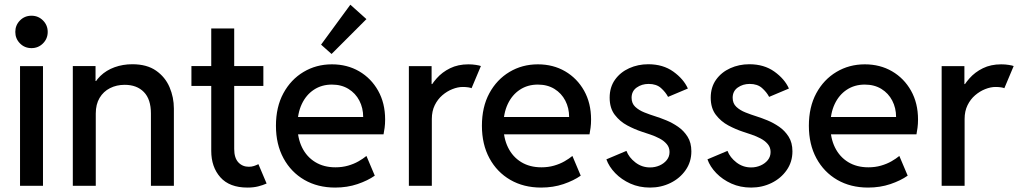

<svg xmlns="http://www.w3.org/2000/svg" viewBox="-20 -806 4418 833"><path d="M66.9 0V-519H166.5V0ZM116.7 -597.2Q86.9 -597.2 66.7 -617.7Q46.4 -638.2 46.4 -667.5Q46.4 -696.8 66.7 -717.3Q86.9 -737.8 116.7 -737.8Q146 -737.8 166.5 -717.3Q187 -696.8 187 -667.5Q187 -638.2 166.5 -617.7Q146 -597.2 116.7 -597.2Z M295.9 0V-519.5H394.5V-454.6H414.6L377 -414.6Q389.2 -451.2 415.3 -476.3Q441.4 -501.5 477.3 -514.4Q513.2 -527.3 554.2 -527.3Q617.2 -527.3 657 -499.5Q696.8 -471.7 715.6 -427.7Q734.4 -383.8 734.4 -335V0H634.8V-313.5Q634.8 -375.5 604.2 -406.7Q573.7 -438 521 -438Q485.8 -438 457.3 -423.6Q428.7 -409.2 412.1 -381.3Q395.5 -353.5 395.5 -313.5V0Z M1053.7 7.8Q975.6 7.8 936 -36.9Q896.5 -81.5 896.5 -151.4V-682.6H996.1V-159.7Q996.1 -121.1 1013.9 -101.8Q1031.7 -82.5 1059.6 -82.5Q1071.8 -82.5 1082 -85.9Q1092.3 -89.4 1101.1 -93.8L1136.7 -9.8Q1120.1 -2.4 1099.9 2.7Q1079.6 7.8 1053.7 7.8ZM810.5 -433.1V-519.5H1122.6V-433.1Z M1434.1 7.8Q1358.4 7.8 1300.5 -25.6Q1242.7 -59.1 1210 -119.4Q1177.2 -179.7 1177.2 -260.3Q1177.2 -341.8 1209.5 -401.4Q1241.7 -460.9 1296.9 -493.9Q1352.1 -526.9 1419.9 -526.9Q1486.3 -526.9 1538.3 -496.6Q1590.3 -466.3 1620.6 -412.4Q1650.9 -358.4 1650.9 -287.6Q1650.9 -268.1 1648.7 -251.7Q1646.5 -235.4 1644 -223.1H1252.4V-298.3H1555.7Q1555.7 -337.4 1539.1 -369.4Q1522.5 -401.4 1491.9 -420.2Q1461.4 -439 1419.9 -439Q1375.5 -439 1341.8 -416.7Q1308.1 -394.5 1289.3 -354.5Q1270.5 -314.5 1270.5 -261.2Q1270.5 -207 1290.5 -166.3Q1310.5 -125.5 1347.7 -102.8Q1384.8 -80.1 1435.5 -80.1Q1464.8 -80.1 1490.2 -87.4Q1515.6 -94.7 1535.6 -106.2Q1555.7 -117.7 1569.8 -129.4L1606 -43.9Q1575.7 -22.5 1531 -7.3Q1486.3 7.8 1434.1 7.8ZM1418.5 -571.8 1373 -612.3 1500 -785.6 1569.8 -723.1Z M1753.9 0V-519H1852.5V-441.4H1866.2L1836.4 -408.2Q1850.1 -438.5 1874.3 -465.8Q1898.4 -493.2 1932.9 -510Q1967.3 -526.9 2012.2 -526.9Q2029.8 -526.9 2044.9 -524.4Q2060.1 -522 2066.4 -519.5L2025.9 -423.3Q2022.5 -425.3 2011.7 -427Q2001 -428.7 1987.8 -428.7Q1966.3 -428.7 1942.9 -419.4Q1919.4 -410.2 1899.2 -392.8Q1878.9 -375.5 1866.2 -349.6Q1853.5 -323.7 1853.5 -290V0Z M2327.6 7.8Q2252 7.8 2194.1 -25.6Q2136.2 -59.1 2103.5 -119.4Q2070.8 -179.7 2070.8 -260.3Q2070.8 -341.8 2103 -401.4Q2135.3 -460.9 2190.4 -493.9Q2245.6 -526.9 2313.5 -526.9Q2379.9 -526.9 2431.9 -496.6Q2483.9 -466.3 2514.2 -412.4Q2544.4 -358.4 2544.4 -287.6Q2544.4 -268.1 2542.2 -251.7Q2540 -235.4 2537.6 -223.1H2146V-298.3H2449.2Q2449.2 -337.4 2432.6 -369.4Q2416 -401.4 2385.5 -420.2Q2355 -439 2313.5 -439Q2269 -439 2235.4 -416.7Q2201.7 -394.5 2182.9 -354.5Q2164.1 -314.5 2164.1 -261.2Q2164.1 -207 2184.1 -166.3Q2204.1 -125.5 2241.2 -102.8Q2278.3 -80.1 2329.1 -80.1Q2358.4 -80.1 2383.8 -87.4Q2409.2 -94.7 2429.2 -106.2Q2449.2 -117.7 2463.4 -129.4L2499.5 -43.9Q2469.2 -22.5 2424.6 -7.3Q2379.9 7.8 2327.6 7.8Z M2800.3 7.8Q2753.4 7.8 2714.8 -9.5Q2676.3 -26.9 2649.2 -54.9Q2622.1 -83 2610.8 -114.7L2697.8 -151.4Q2708.5 -123 2736.6 -101.3Q2764.6 -79.6 2800.3 -79.6Q2822.3 -79.6 2841.6 -88.1Q2860.8 -96.7 2872.8 -111.6Q2884.8 -126.5 2884.8 -146.5Q2884.8 -166.5 2872.6 -180.9Q2860.4 -195.3 2841.3 -205.3Q2822.3 -215.3 2801.8 -222.2Q2781.2 -229 2765.1 -234.4Q2733.9 -244.6 2701.7 -261.7Q2669.4 -278.8 2647.2 -307.9Q2625 -336.9 2625 -382.3Q2625 -427.7 2648.2 -460.2Q2671.4 -492.7 2709.7 -510Q2748 -527.3 2792.5 -527.3Q2856.4 -527.3 2901.1 -495.4Q2945.8 -463.4 2964.4 -421.9L2878.4 -385.7Q2867.7 -406.2 2847.7 -424.1Q2827.6 -441.9 2793.9 -441.9Q2764.6 -441.9 2742.4 -426.3Q2720.2 -410.6 2720.2 -381.8Q2720.2 -357.4 2736.1 -342.5Q2752 -327.6 2775.9 -318.1Q2799.8 -308.6 2824.7 -300.8Q2845.2 -294.4 2871.3 -283.7Q2897.5 -272.9 2922.1 -255.9Q2946.8 -238.8 2963.1 -212.9Q2979.5 -187 2979.5 -149.4Q2979.5 -103.5 2954.6 -67.9Q2929.7 -32.2 2888.9 -12.2Q2848.1 7.8 2800.3 7.8Z M3238.8 7.8Q3191.9 7.8 3153.3 -9.5Q3114.7 -26.9 3087.6 -54.9Q3060.5 -83 3049.3 -114.7L3136.2 -151.4Q3147 -123 3175 -101.3Q3203.1 -79.6 3238.8 -79.6Q3260.7 -79.6 3280 -88.1Q3299.3 -96.7 3311.3 -111.6Q3323.2 -126.5 3323.2 -146.5Q3323.2 -166.5 3311 -180.9Q3298.8 -195.3 3279.8 -205.3Q3260.7 -215.3 3240.2 -222.2Q3219.7 -229 3203.6 -234.4Q3172.4 -244.6 3140.1 -261.7Q3107.9 -278.8 3085.7 -307.9Q3063.5 -336.9 3063.5 -382.3Q3063.5 -427.7 3086.7 -460.2Q3109.9 -492.7 3148.2 -510Q3186.5 -527.3 3231 -527.3Q3294.9 -527.3 3339.6 -495.4Q3384.3 -463.4 3402.8 -421.9L3316.9 -385.7Q3306.2 -406.2 3286.1 -424.1Q3266.1 -441.9 3232.4 -441.9Q3203.1 -441.9 3180.9 -426.3Q3158.7 -410.6 3158.7 -381.8Q3158.7 -357.4 3174.6 -342.5Q3190.4 -327.6 3214.4 -318.1Q3238.3 -308.6 3263.2 -300.8Q3283.7 -294.4 3309.8 -283.7Q3335.9 -272.9 3360.6 -255.9Q3385.3 -238.8 3401.6 -212.9Q3418 -187 3418 -149.4Q3418 -103.5 3393.1 -67.9Q3368.2 -32.2 3327.4 -12.2Q3286.6 7.8 3238.8 7.8Z M3746.1 7.8Q3670.4 7.8 3612.5 -25.6Q3554.7 -59.1 3522 -119.4Q3489.3 -179.7 3489.3 -260.3Q3489.3 -341.8 3521.5 -401.4Q3553.7 -460.9 3608.9 -493.9Q3664.1 -526.9 3731.9 -526.9Q3798.3 -526.9 3850.3 -496.6Q3902.3 -466.3 3932.6 -412.4Q3962.9 -358.4 3962.9 -287.6Q3962.9 -268.1 3960.7 -251.7Q3958.5 -235.4 3956.1 -223.1H3564.5V-298.3H3867.7Q3867.7 -337.4 3851.1 -369.4Q3834.5 -401.4 3804 -420.2Q3773.4 -439 3731.9 -439Q3687.5 -439 3653.8 -416.7Q3620.1 -394.5 3601.3 -354.5Q3582.5 -314.5 3582.5 -261.2Q3582.5 -207 3602.5 -166.3Q3622.6 -125.5 3659.7 -102.8Q3696.8 -80.1 3747.6 -80.1Q3776.9 -80.1 3802.2 -87.4Q3827.6 -94.7 3847.7 -106.2Q3867.7 -117.7 3881.8 -129.4L3918 -43.9Q3887.7 -22.5 3843 -7.3Q3798.3 7.8 3746.1 7.8Z M4065.4 0V-519H4164.1V-441.4H4177.7L4147.9 -408.2Q4161.6 -438.5 4185.8 -465.8Q4210 -493.2 4244.4 -510Q4278.8 -526.9 4323.7 -526.9Q4341.3 -526.9 4356.4 -524.4Q4371.6 -522 4377.9 -519.5L4337.4 -423.3Q4334 -425.3 4323.2 -427Q4312.5 -428.7 4299.3 -428.7Q4277.8 -428.7 4254.4 -419.4Q4231 -410.2 4210.7 -392.8Q4190.4 -375.5 4177.7 -349.6Q4165 -323.7 4165 -290V0Z"/></svg>

Font: Reddit Sans Medium
Style: Regular
Weight: 500
Designer: Stephen Hutchings
Foundry: Reddit
Version: Version 1.014